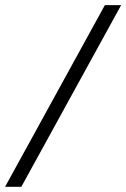

<svg xmlns="http://www.w3.org/2000/svg" viewBox="-22 -702 489 743"><path d="M446.8 -682.1 60.5 21H-2.4L383.8 -682.1Z"/></svg>

Font: Linux Libertine Slanted
Style: Semibold Slanted
Weight: 600
Designer: Philipp H. Poll
Foundry: Philipp H. Poll
Version: Version 5.1.1